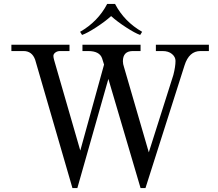

<svg xmlns="http://www.w3.org/2000/svg" viewBox="-20 -940 1108 978"><path d="M566 -920Q613 -830 704 -778L694 -762Q668 -771 622.5 -800.5Q577 -830 546 -858Q515 -830 469.5 -800.5Q424 -771 398 -762L388 -778Q479 -830 526 -920ZM349 18 159 -636Q143 -680 100 -680H38V-712H334V-680H286Q272 -680 262 -672.5Q252 -665 252 -655Q252 -647 256 -633L389 -173L510 -611L500 -643Q487 -680 429 -680H400V-712H696V-680H657Q606 -680 606 -628Q606 -614 612 -597L738 -164L863 -558Q874 -601 874 -630Q874 -650 856 -665Q838 -680 808 -680H774V-712H1044V-680H1001Q943 -680 920 -607L721 18H696L532 -538L374 18Z"/></svg>

Font: Old Standard TT
Style: Regular
Weight: 400
Designer: Alexey Kryukov <alexios@thessalonica.org.ru>
Version: Version 1.0